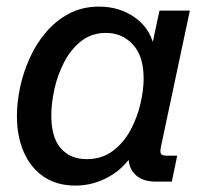

<svg xmlns="http://www.w3.org/2000/svg" viewBox="-20 -560 636 592"><path d="M212.9 12.2Q154.8 12.2 114.5 -15.4Q74.2 -43 53.2 -91.3Q32.2 -139.6 32.2 -202.1Q32.2 -243.7 41.7 -289.6Q51.3 -335.4 71.3 -380.1Q91.3 -424.8 121.6 -460.4Q151.9 -496.1 192.6 -517.8Q233.4 -539.6 285.2 -539.6Q347.2 -539.6 393.8 -507.6Q440.4 -475.6 454.1 -420.4L446.8 -410.6L471.7 -527.3H565.4L476.1 -106.9Q473.1 -92.3 476.1 -86.2Q479 -80.1 493.7 -80.1H526.4L509.8 0H460Q415.5 0 393.1 -25.9Q370.6 -51.8 378.9 -93.3L383.3 -115.7L403.3 -106Q368.2 -44.9 318.4 -16.4Q268.6 12.2 212.9 12.2ZM247.1 -69.3Q293.9 -69.3 327.6 -94.5Q361.3 -119.6 382.3 -158.7Q403.3 -197.8 413.1 -240.2Q422.9 -282.7 422.9 -317.4Q422.9 -387.2 389.6 -422.9Q356.4 -458.5 307.1 -458.5Q262.2 -458.5 230.2 -433.1Q198.2 -407.7 177.7 -368.2Q157.2 -328.6 147.7 -284.9Q138.2 -241.2 138.2 -204.1Q138.2 -136.2 167.5 -102.8Q196.8 -69.3 247.1 -69.3Z"/></svg>

Font: Schibsted Grotesk Medium
Style: Italic
Weight: 500
Italic angle: -12°
Designer: Bakken & Baeck AS, Henrik Kongsvoll
Foundry: Schibsted ASA
Version: Version 1.100;gftools[0.9.25]